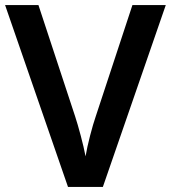

<svg xmlns="http://www.w3.org/2000/svg" viewBox="-20 -734 671 754"><path d="M631 -714H500L356 -277C343 -240 323 -164 316 -120C308 -164 287 -241 275 -277L131 -714H0L247 0H384Z"/></svg>

Font: Noto Sans Vithkuqi SemiBold
Style: Regular
Weight: 600
Version: Version 1.001